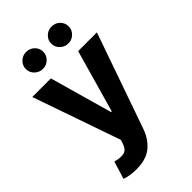

<svg xmlns="http://www.w3.org/2000/svg" viewBox="-286 -858 1159 1159"><g transform="rotate(-45 293.0 -278.5)"><path d="M152.8 208Q124 208 98.9 203.6Q73.7 199.2 57.1 192.9L91.8 80.1L96.7 81.1Q134.8 91.8 162.4 85.9Q189.9 80.1 203.1 43L212.4 15.6L17.1 -545.9H175.8L289.1 -145H294.9L408.7 -545.9H568.8L355.5 63Q332.5 129.4 284.9 168.7Q237.3 208 152.8 208ZM399.9 -620.1Q369.6 -620.1 347.7 -641.4Q325.7 -662.6 325.7 -692.4Q325.7 -722.7 347.7 -743.7Q369.6 -764.6 399.9 -764.6Q430.7 -764.6 452.4 -743.7Q474.1 -722.7 474.1 -692.4Q474.1 -662.6 452.4 -641.4Q430.7 -620.1 399.9 -620.1ZM108.9 -692.4Q108.9 -722.7 130.6 -743.7Q152.3 -764.6 183.1 -764.6Q213.9 -764.6 235.6 -743.7Q257.3 -722.7 257.3 -692.4Q257.3 -662.6 235.6 -641.4Q213.9 -620.1 183.1 -620.1Q152.3 -620.1 130.6 -641.4Q108.9 -662.6 108.9 -692.4Z"/></g></svg>

Font: Konkhmer Sleokchher
Style: Regular
Weight: 400
Designer: Suon May Sophanith
Version: Version 1.000; ttfautohint (v1.8.4.7-5d5b);gftools[0.9.23]